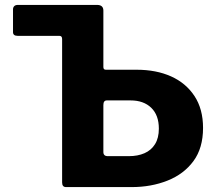

<svg xmlns="http://www.w3.org/2000/svg" viewBox="-20 -762 878 782"><path d="M249 0Q233 0 233 -19V-603Q233 -616 222 -616H52Q33 -616 33 -631V-724Q33 -732 38 -737Q43 -742 53 -742H375Q401 -742 401 -719V-489Q401 -478 411 -478H536Q616 -478 676.5 -451Q737 -424 772 -371Q807 -318 807 -241Q807 -159 768 -106Q729 -53 662.5 -26.5Q596 0 516 0ZM419 -126H505Q541 -126 568.5 -138Q596 -150 611.5 -175Q627 -200 627 -238Q627 -293 596 -323Q565 -353 512 -353H415Q401 -353 401 -334V-143Q401 -126 419 -126Z"/></svg>

Font: Libre Franklin
Style: Bold
Weight: 700
Designer: Pablo Impallari, Rodrigo Fuenzalida, Nhung Nguyen
Foundry: Impallari Type
Version: Version 3.000